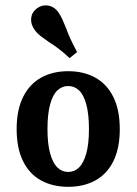

<svg xmlns="http://www.w3.org/2000/svg" viewBox="-20 -699 519 730"><path d="M43.3 -208.1Q43.3 -281.4 68 -330.6Q92.6 -379.8 136.8 -404.1Q180.9 -428.3 239.4 -428.3Q297.8 -428.3 341.9 -404.1Q386.1 -379.8 410.8 -330.6Q435.4 -281.4 435.4 -208.1Q435.4 -134.9 410.8 -85.6Q386.1 -36.4 341.9 -12.6Q297.8 11.3 239.4 11.3Q180.9 11.3 136.8 -12.6Q92.6 -36.4 68 -85.6Q43.3 -134.9 43.3 -208.1ZM318.2 -208.1Q318.2 -265.5 308.1 -302.2Q298.1 -338.9 280.5 -355.4Q263 -371.9 239.4 -371.9Q215.7 -371.9 198.2 -355.4Q180.6 -338.9 170.6 -302.2Q160.5 -265.5 160.5 -208.1Q160.5 -152 170.6 -115.8Q180.6 -79.5 198.2 -62.3Q215.7 -45.2 239.4 -45.2Q263 -45.2 280.5 -62.3Q298.1 -79.5 308.1 -115.8Q318.2 -152 318.2 -208.1ZM165.5 -539.5Q144.1 -554.3 133 -563Q121.9 -571.6 112.5 -584.2Q96.8 -605.2 98.3 -627.9Q99.9 -650.7 118.2 -665.3Q137.7 -681.2 161.7 -678Q185.6 -674.7 201.9 -652.4Q209.9 -641.1 217 -625.6Q224 -610.1 230.7 -593.3Q238.5 -571.9 248.4 -550.1Q258.4 -528.3 273.2 -501L244.6 -478Q223 -498.5 204.3 -512.7Q185.6 -526.9 165.5 -539.5Z"/></svg>

Font: Playfair Micro SmCond SmLight
Style: Regular
Weight: 360
Width: 4
Designer: Claus Eggers Sørensen
Foundry: Claus Eggers Sørensen
Version: Version 2.100;Glyphs 3.2 (3219)